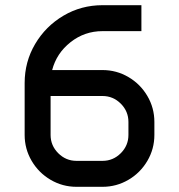

<svg xmlns="http://www.w3.org/2000/svg" viewBox="-20 -720 690 740"><path d="M375 -350H175V-200Q175 -159 204.5 -129.5Q234 -100 275 -100H375Q416 -100 445.5 -129.5Q475 -159 475 -200V-250Q475 -291 445.5 -320.5Q416 -350 375 -350ZM75 -400Q75 -482 115.5 -550.5Q156 -619 224.5 -659.5Q293 -700 375 -700H525V-600H375Q306 -600 252 -557.5Q198 -515 181 -450H375Q429 -450 475 -423Q521 -396 548 -350Q575 -304 575 -250V-200Q575 -146 548 -100Q521 -54 475 -27Q429 0 375 0H275Q221 0 175 -27Q129 -54 102 -100Q75 -146 75 -200Z"/></svg>

Font: Monoikos Medium
Style: Regular
Weight: 500
Designer: Brian Krent
Version: Version 0.088